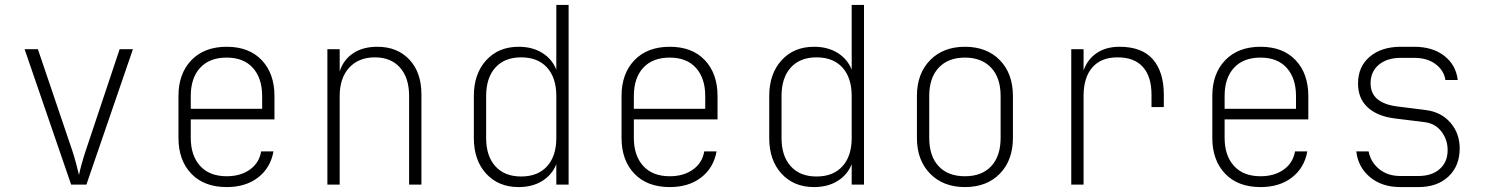

<svg xmlns="http://www.w3.org/2000/svg" viewBox="-20 -750 6040 780"><path d="M269 0 80 -550H134L273 -140Q282 -113 289.5 -84.5Q297 -56 301 -39Q304 -56 312 -84.5Q320 -113 329 -140L466 -550H520L331 0Z M901 10Q809 10 757 -44.5Q705 -99 705 -190V-360Q705 -451 757.5 -505.5Q810 -560 901 -560Q992 -560 1043.5 -505.5Q1095 -451 1095 -360V-265H755V-190Q755 -118 793 -76Q831 -34 901 -34Q957 -34 995 -61Q1033 -88 1041 -135H1091Q1079 -68 1028.5 -29Q978 10 901 10ZM755 -308H1045V-360Q1045 -432 1007.5 -474Q970 -516 901 -516Q831 -516 793 -474.5Q755 -433 755 -360Z M1310 0V-550H1360V-460Q1375 -507 1414.5 -533.5Q1454 -560 1513 -560Q1594 -560 1643 -508Q1692 -456 1692 -367V0H1642V-360Q1642 -434 1605 -475.5Q1568 -517 1503 -517Q1437 -517 1398.5 -475Q1360 -433 1360 -360V0Z M2087 10Q2005 10 1955 -44.5Q1905 -99 1905 -189V-360Q1905 -450 1955 -505Q2005 -560 2087 -560Q2143 -560 2183 -535Q2223 -510 2240 -467V-730H2290V0H2240V-83Q2223 -40 2183 -15Q2143 10 2087 10ZM2097 -33Q2165 -33 2202.5 -74.5Q2240 -116 2240 -189V-360Q2240 -434 2202.5 -475.5Q2165 -517 2097 -517Q2030 -517 1992.5 -475.5Q1955 -434 1955 -360V-189Q1955 -116 1992.5 -74.5Q2030 -33 2097 -33Z M2701 10Q2609 10 2557 -44.5Q2505 -99 2505 -190V-360Q2505 -451 2557.5 -505.5Q2610 -560 2701 -560Q2792 -560 2843.5 -505.5Q2895 -451 2895 -360V-265H2555V-190Q2555 -118 2593 -76Q2631 -34 2701 -34Q2757 -34 2795 -61Q2833 -88 2841 -135H2891Q2879 -68 2828.5 -29Q2778 10 2701 10ZM2555 -308H2845V-360Q2845 -432 2807.5 -474Q2770 -516 2701 -516Q2631 -516 2593 -474.5Q2555 -433 2555 -360Z M3287 10Q3205 10 3155 -44.5Q3105 -99 3105 -189V-360Q3105 -450 3155 -505Q3205 -560 3287 -560Q3343 -560 3383 -535Q3423 -510 3440 -467V-730H3490V0H3440V-83Q3423 -40 3383 -15Q3343 10 3287 10ZM3297 -33Q3365 -33 3402.5 -74.5Q3440 -116 3440 -189V-360Q3440 -434 3402.5 -475.5Q3365 -517 3297 -517Q3230 -517 3192.5 -475.5Q3155 -434 3155 -360V-189Q3155 -116 3192.5 -74.5Q3230 -33 3297 -33Z M3900 10Q3812 10 3758.5 -44.5Q3705 -99 3705 -190V-360Q3705 -451 3758.5 -505.5Q3812 -560 3900 -560Q3989 -560 4042 -505.5Q4095 -451 4095 -360V-190Q4095 -99 4042 -44.5Q3989 10 3900 10ZM3900 -34Q3969 -34 4007 -75Q4045 -116 4045 -190V-360Q4045 -434 4006.5 -475Q3968 -516 3900 -516Q3832 -516 3793.5 -475Q3755 -434 3755 -360V-190Q3755 -116 3793 -75Q3831 -34 3900 -34Z M4332 0V-550H4382V-464Q4398 -509 4435.5 -534.5Q4473 -560 4528 -560Q4619 -560 4663.5 -509Q4708 -458 4708 -365V-315H4658V-365Q4658 -439 4623 -478Q4588 -517 4520 -517Q4453 -517 4417.5 -476Q4382 -435 4382 -360V0Z M5101 10Q5009 10 4957 -44.5Q4905 -99 4905 -190V-360Q4905 -451 4957.5 -505.5Q5010 -560 5101 -560Q5192 -560 5243.5 -505.5Q5295 -451 5295 -360V-265H4955V-190Q4955 -118 4993 -76Q5031 -34 5101 -34Q5157 -34 5195 -61Q5233 -88 5241 -135H5291Q5279 -68 5228.5 -29Q5178 10 5101 10ZM4955 -308H5245V-360Q5245 -432 5207.5 -474Q5170 -516 5101 -516Q5031 -516 4993 -474.5Q4955 -433 4955 -360Z M5669 10Q5594 10 5545.5 -30.5Q5497 -71 5490 -135H5540Q5548 -92 5582.5 -63.5Q5617 -35 5669 -35H5742Q5797 -35 5829 -63.5Q5861 -92 5861 -140Q5861 -183 5835.5 -216Q5810 -249 5766 -254L5645 -269Q5575 -278 5536 -314Q5497 -350 5497 -411Q5497 -479 5544.5 -519.5Q5592 -560 5671 -560H5725Q5800 -560 5847.5 -523Q5895 -486 5902 -425H5852Q5846 -464 5812 -489.5Q5778 -515 5725 -515H5671Q5615 -515 5581.5 -487Q5548 -459 5548 -412Q5548 -371 5575 -348Q5602 -325 5653 -318L5772 -303Q5835 -295 5872.5 -251.5Q5910 -208 5910 -147Q5910 -76 5864.5 -33Q5819 10 5742 10Z"/></svg>

Font: JetBrains Mono NL Thin
Style: Regular
Weight: 100
Monospace: yes
Designer: Philipp Nurullin, Konstantin Bulenkov
Foundry: JetBrains
Version: Version 2.305; ttfautohint (v1.8.4.7-5d5b)